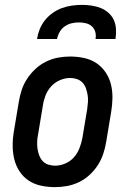

<svg xmlns="http://www.w3.org/2000/svg" viewBox="-20 -760 540 788"><path d="M205 8Q176 8 148 2Q120 -4 97.5 -19Q75 -34 60 -57Q45 -80 38.5 -107Q32 -134 32 -163Q32 -192 37 -221L57 -341Q61 -366 69 -390.5Q77 -415 91.5 -437Q106 -459 126 -477.5Q146 -496 170 -507.5Q194 -519 218.5 -523.5Q243 -528 268 -528Q297 -528 325 -522Q353 -516 375.5 -501Q398 -486 413.5 -463Q429 -440 435.5 -413Q442 -386 441.5 -357Q441 -328 436 -299L416 -179Q412 -154 404 -129.5Q396 -105 382 -83Q368 -61 348 -42.5Q328 -24 304 -12.5Q280 -1 255 3.5Q230 8 205 8ZM206 -80Q227 -80 248 -89Q269 -98 283.5 -114.5Q298 -131 306 -151.5Q314 -172 318 -193L338 -313Q340 -328 341 -342.5Q342 -357 339.5 -371Q337 -385 332.5 -398Q328 -411 318.5 -421Q309 -431 295.5 -435.5Q282 -440 268 -440Q247 -440 226 -431Q205 -422 190 -405.5Q175 -389 167 -368.5Q159 -348 156 -327L136 -207Q133 -192 132.5 -177.5Q132 -163 134 -149Q136 -135 141 -122Q146 -109 155 -99Q164 -89 178 -84.5Q192 -80 206 -80ZM132 -600Q135 -620 143 -640Q151 -660 164.5 -677Q178 -694 196.5 -707Q215 -720 234.5 -727Q254 -734 275 -737Q296 -740 316 -740Q336 -740 356 -737Q376 -734 393.5 -727Q411 -720 425.5 -707Q440 -694 447.5 -677Q455 -660 456 -640Q457 -620 454 -600H372Q375 -615 371 -629Q367 -643 357 -652Q347 -661 333 -664.5Q319 -668 304 -668Q289 -668 274 -664.5Q259 -661 246 -652Q233 -643 225 -629Q217 -615 214 -600Z"/></svg>

Font: Iosevka Curly Slab Semibold
Style: Italic
Weight: 600
Italic angle: -9°
Monospace: yes
Designer: Belleve Invis
Foundry: Belleve Invis
Version: Version 22.1.2; ttfautohint (v1.8.4)